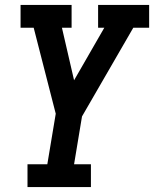

<svg xmlns="http://www.w3.org/2000/svg" viewBox="-20 -550 640 775"><path d="M91 205V113H171L205 -91L116 -438H63V-530H269V-438H230L279 -226L401 -438H376V-530H582V-438H518L311 -80L279 113H347V205Z"/></svg>

Font: Iosevka Slab Semibold Extended
Style: Italic
Weight: 600
Width: 7
Italic angle: -9°
Monospace: yes
Designer: Belleve Invis
Foundry: Belleve Invis
Version: Version 11.1.0; ttfautohint (v1.8.3)